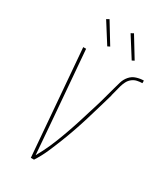

<svg xmlns="http://www.w3.org/2000/svg" viewBox="-231 -1058 1002 1156"><g transform="rotate(30 270.0 -480.0)"><path d="M183 0 123 -735H143L183 -245Q187 -191 191.5 -136.5Q196 -82 200 -28Q213 -51 225 -74.5Q237 -98 247.5 -122Q258 -146 267.5 -170Q277 -194 286 -218.5Q295 -243 303.5 -267.5Q312 -292 320 -316.5Q328 -341 335.5 -365.5Q343 -390 350.5 -414.5Q358 -439 366 -463.5Q374 -488 380.5 -512.5Q387 -537 394 -562Q401 -587 407.5 -611.5Q414 -636 421.5 -661Q429 -686 446.5 -706.5Q464 -727 490 -735Q516 -743 540 -743V-725Q523 -725 504.5 -721Q486 -717 471 -705Q456 -693 447.5 -676Q439 -659 434 -641.5Q429 -624 425 -606.5Q421 -589 416 -572L415 -565Q401 -517 387 -469Q373 -421 358.5 -373.5Q344 -326 327.5 -278.5Q311 -231 292.5 -184Q274 -137 253.5 -90Q233 -43 205 0ZM416 -811 328 -950 346 -960 432 -819ZM246 -811 158 -950 176 -960 262 -819Z"/></g></svg>

Font: Iosevka SS18 Thin
Style: Italic
Weight: 100
Italic angle: -9°
Monospace: yes
Designer: Belleve Invis
Foundry: Belleve Invis
Version: Version 25.1.1; ttfautohint (v1.8.4)